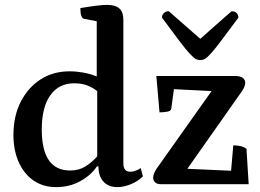

<svg xmlns="http://www.w3.org/2000/svg" viewBox="-20 -754 1063 786"><path d="M210 12Q157 12 118 -14.5Q79 -41 57 -89.5Q35 -138 35 -202Q35 -278 64.5 -336.5Q94 -395 145.5 -428.5Q197 -462 265 -462Q292 -462 320.5 -457Q349 -452 376 -441V-667L324 -677Q309 -680 309 -721Q352 -728 377 -731Q402 -734 418 -734Q452 -734 468.5 -719.5Q485 -705 485 -672V-86Q485 -51 513 -51Q524 -51 536 -55.5Q548 -60 556 -66L565 -32Q545 -12 516 0Q487 12 460 12Q424 12 403.5 -10.5Q383 -33 383 -73H377Q352 -36 308 -12Q264 12 210 12ZM267 -56Q303 -56 329.5 -72.5Q356 -89 378 -114V-381Q359 -396 336.5 -404.5Q314 -413 283 -413Q221 -413 186 -364Q151 -315 151 -224Q151 -56 267 -56ZM639 0Q623 0 615 -7.5Q607 -15 607 -27Q607 -35 610.5 -43.5Q614 -52 620 -62L846 -381L692 -389L681 -308Q679 -299 663 -296.5Q647 -294 633 -294L620 -443H941Q964 -443 974 -435Q984 -427 984 -415Q984 -401 970 -380L747 -63L926 -55L935 -159Q950 -159 964 -156Q978 -153 989 -145L998 0ZM800 -508Q790 -508 781 -513Q772 -518 756.5 -534.5Q741 -551 714.5 -586Q688 -621 643 -682Q643 -693 651 -700.5Q659 -708 671 -708Q764 -627 800 -595Q819 -612 850 -639.5Q881 -667 928 -708Q941 -708 948.5 -700.5Q956 -693 956 -682Q911 -621 884.5 -586Q858 -551 843 -534.5Q828 -518 819 -513Q810 -508 800 -508Z"/></svg>

Font: Petrona SemiBold
Style: Regular
Weight: 600
Designer: Ringo R. Seeber
Foundry: Ringo R. Seeber
Version: Version 2.001; ttfautohint (v1.8.3)